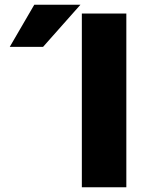

<svg xmlns="http://www.w3.org/2000/svg" viewBox="-20 -787 642 807"><path d="M324 0V-730H511V0ZM124 -767H318L161 -590H21Z"/></svg>

Font: M PLUS 1p ExtraBold
Style: Regular
Weight: 800
Version: Version 1.062